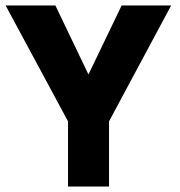

<svg xmlns="http://www.w3.org/2000/svg" viewBox="-38 -680 658 700"><path d="M210 -237.5 -17.5 -660H164L284.5 -408.5L405.5 -660H586L359.5 -237.5V0H210Z"/></svg>

Font: League Spartan Thin
Style: Bold
Weight: 700
Version: Version 2.002